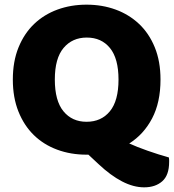

<svg xmlns="http://www.w3.org/2000/svg" viewBox="-20 -645 745 823"><path d="M35 -304Q35 -382 59.5 -442Q84 -502 126.5 -542.5Q169 -583 226.5 -604Q284 -625 351 -625Q418 -625 475.5 -604Q533 -583 576 -542.5Q619 -502 643.5 -442Q668 -382 668 -304Q668 -206 632 -137.5Q596 -69 534 -30Q549 -23 569.5 -15Q590 -7 612.5 1Q635 9 659 16.5Q683 24 704 30Q705 36 705 40.5Q705 45 705 49Q705 106 675.5 132Q646 158 598 158Q552 158 503 132.5Q454 107 403 59L359 18H351Q283 18 225 -3.5Q167 -25 125 -66Q83 -107 59 -167Q35 -227 35 -304ZM215 -304Q215 -213 252 -168Q289 -123 351 -123Q414 -123 451 -168Q488 -213 488 -304Q488 -394 451.5 -439Q415 -484 352 -484Q290 -484 252.5 -439.5Q215 -395 215 -304Z"/></svg>

Font: Baloo Thambi
Style: Regular
Weight: 400
Designer: Aadarsh Rajan and Ek Type
Foundry: Ek Type
Version: Version 1.443;PS 1.000;hotconv 16.6.51;makeotf.lib2.5.65220;